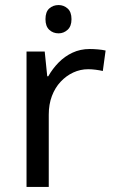

<svg xmlns="http://www.w3.org/2000/svg" viewBox="-20 -740 453 760"><path d="M212 -720Q232 -720 247.5 -706.5Q263 -693 263 -664Q263 -636 247.5 -622Q232 -608 212 -608Q190 -608 175 -622Q160 -636 160 -664Q160 -693 175 -706.5Q190 -720 212 -720ZM335 -546Q350 -546 367.5 -544.5Q385 -543 398 -540L387 -459Q374 -462 358.5 -464Q343 -466 329 -466Q298 -466 270 -453Q242 -440 220 -416.5Q198 -393 185.5 -360Q173 -327 173 -286V0H85V-536H157L167 -438H171Q188 -468 212 -492.5Q236 -517 267 -531.5Q298 -546 335 -546Z"/></svg>

Font: kannada115
Style: Book
Weight: 400
Designer: Jelle Bosma - Monotype Design Team
Foundry: Monotype Imaging Inc.
Version: Version 2.003